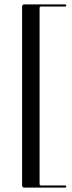

<svg xmlns="http://www.w3.org/2000/svg" viewBox="-20 -745 330 878"><path d="M161 -708V96Q161 99.5 162.8 101.2Q164.5 103 168 103H277Q283 103 283 108Q283 110.5 281.5 111.8Q280 113 277 113H92Q86.5 113 83.8 110.2Q81 107.5 81 102V-714Q81 -719.5 83.8 -722.2Q86.5 -725 92 -725H277Q280 -725 281.5 -723.8Q283 -722.5 283 -720Q283 -715 277 -715H168Q164.5 -715 162.8 -713.2Q161 -711.5 161 -708Z"/></svg>

Font: Fraunces 96pt
Style: Regular
Weight: 400
Version: Version 1.000;[b76b70a41]